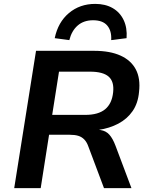

<svg xmlns="http://www.w3.org/2000/svg" viewBox="-20 -966 773 986"><path d="M53 0 165 -705H464Q545 -705 599 -680.5Q653 -656 677.5 -609.5Q702 -563 694 -494Q689 -436 661 -395.5Q633 -355 587.5 -331Q542 -307 486 -299L485 -300L497 -298Q524 -294 541.5 -274.5Q559 -255 573 -218L655 0H514L434 -213Q426 -236 413 -249.5Q400 -263 382 -268.5Q364 -274 337 -274H232L189 0ZM248 -376H418Q485 -376 520 -405Q555 -434 561 -492Q567 -547 538 -572.5Q509 -598 442 -598H283ZM336 -760 261 -770Q278 -852 334 -899Q390 -946 469 -946Q521 -946 558.5 -924.5Q596 -903 615 -863Q634 -823 630 -770L551 -760Q554 -807 531 -834.5Q508 -862 458 -862Q410 -862 379 -835Q348 -808 336 -760Z"/></svg>

Font: Nunito Sans 8pt
Style: Bold Italic
Weight: 700
Italic angle: -9°
Version: Version 3.101;gftools[0.9.27]